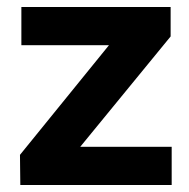

<svg xmlns="http://www.w3.org/2000/svg" viewBox="-20 -528 540 548"><path d="M38 0 37 -86 291 -399H41V-508H467V-424L209 -109H470V0Z"/></svg>

Font: REM Medium Medium
Style: Regular
Weight: 500
Version: Version 1.005;gftools[0.9.28]